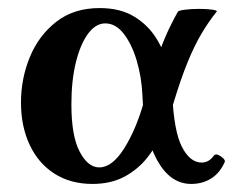

<svg xmlns="http://www.w3.org/2000/svg" viewBox="-20 -445 580 476"><path d="M209 11Q155 11 115 -14.5Q75 -40 53.5 -86Q32 -132 32 -191Q32 -250 54 -303.5Q76 -357 119.5 -391Q163 -425 227 -425Q278 -425 312.5 -404Q347 -383 367.5 -350Q388 -317 397 -280Q406 -243 407 -212Q411 -120 431 -81Q451 -42 480 -42Q498 -42 510 -59Q514 -64 521 -61Q528 -58 533.5 -52.5Q539 -47 537 -43Q525 -16 503.5 -2.5Q482 11 454 11Q402 11 369.5 -48Q337 -107 333 -210Q331 -254 319 -294.5Q307 -335 287 -361Q267 -387 241 -387Q217 -387 198 -361Q179 -335 168 -290Q157 -245 157 -186Q157 -108 177.5 -69Q198 -30 226 -30Q258 -30 287.5 -76.5Q317 -123 337 -193Q353 -245 364.5 -283Q376 -321 389.5 -352.5Q403 -384 421 -416Q423 -419 439 -421Q455 -423 474 -423Q493 -423 506.5 -421Q520 -419 517 -416Q497 -391 479.5 -361.5Q462 -332 445 -290.5Q428 -249 409 -186Q399 -152 383.5 -117.5Q368 -83 345 -54Q322 -25 288.5 -7Q255 11 209 11Z"/></svg>

Font: Junicode VF
Style: Regular
Weight: 400
Designer: Peter S. Baker
Version: Version 2.213